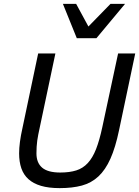

<svg xmlns="http://www.w3.org/2000/svg" viewBox="-20 -950 714 985"><path d="M590.8 -282.2Q572.3 -193.4 546.6 -136Q521 -78.6 484.9 -44.9Q448.7 -11.2 399.9 2Q351.1 15.1 286.1 15.1Q230 15.1 190.4 3.4Q150.9 -8.3 126 -30.8Q101.1 -53.2 89.6 -86.4Q78.1 -119.6 78.1 -163.1Q78.1 -217.3 95.2 -293L175.8 -675.8H264.2L183.1 -292Q179.2 -274.9 176.3 -259.5Q173.3 -244.1 171.1 -228.8Q168.9 -213.4 168 -197.3Q167 -181.2 167 -163.1Q167 -114.7 196.3 -89.8Q225.6 -64.9 289.1 -64.9Q336.9 -64.9 371.1 -75.7Q405.3 -86.4 430.2 -113.3Q455.1 -140.1 472.7 -184.8Q490.2 -229.5 504.9 -297.9L585.9 -675.8H673.8ZM370.6 -930.2 433.6 -814 546.9 -930.2H621.6L474.6 -753.9H374L302.7 -930.2Z"/></svg>

Font: Clear Sans
Style: Italic
Weight: 400
Italic angle: -12°
Foundry: Intel Corporation
Version: Version 1.00